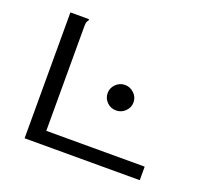

<svg xmlns="http://www.w3.org/2000/svg" viewBox="-110 -758 969 893"><g transform="rotate(20 375.0 -311.5)"><path d="M94 -623H186V-616Q180 -610 178.5 -603Q177 -596 177 -579V-67H664V0H94ZM449 -267Q422 -267 403.5 -285.5Q385 -304 385 -330Q385 -356 404 -374.5Q423 -393 449 -393Q474 -393 493.5 -374.5Q513 -356 513 -330Q513 -304 494 -285.5Q475 -267 449 -267Z"/></g></svg>

Font: Inconsolata ExtraExpanded
Style: Regular
Weight: 400
Width: 8
Monospace: yes
Designer: Raph Levien, Cyreal, Brenton Simpson
Foundry: Raph Levien, Cyreal, Google
Version: Version 3.001; ttfautohint (v1.8.2.53-6de2)